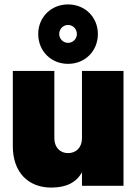

<svg xmlns="http://www.w3.org/2000/svg" viewBox="-20 -841 621 869"><path d="M288 -552C365 -552 423 -610 423 -687C423 -763 365 -821 288 -821C211 -821 153 -763 153 -687C153 -610 211 -552 288 -552ZM288 -728C310 -728 328 -710 328 -687C328 -665 310 -647 288 -647C266 -647 248 -665 248 -687C248 -710 266 -728 288 -728ZM351 -520V-215C351 -174 325 -148 288 -148C251 -148 226 -175 226 -215V-520H38V-179C38 -60 109 8 212 8C280 8 325 -15 351 -61V0H539V-520Z"/></svg>

Font: Arthouse Owned Black
Style: Regular
Weight: 900
Designer: Jeremy Tribby
Foundry: Tribby Type
Version: Version 1.000;PS 001.000;hotconv 1.0.88;makeotf.lib2.5.64775